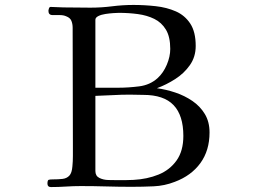

<svg xmlns="http://www.w3.org/2000/svg" viewBox="-20 -755 1040 777"><path d="M722 -205Q722 -288 682.5 -329.5Q643 -371 560 -371Q547 -371 533 -371.5Q519 -372 505 -372Q471 -372 436 -370Q401 -368 366 -367V-63Q366 -43 382 -35Q398 -27 418.5 -26.5Q439 -26 453 -26Q470 -26 487 -26Q504 -26 520 -27Q576 -30 621.5 -48.5Q667 -67 694.5 -105.5Q722 -144 722 -205ZM669 -557Q669 -606 651.5 -635Q634 -664 604.5 -678.5Q575 -693 538 -698Q501 -703 461 -703Q454 -703 439 -702Q424 -701 407 -698.5Q390 -696 378 -690Q366 -684 366 -675V-400H459Q499 -400 543 -405.5Q587 -411 618 -439Q641 -460 655 -493Q669 -526 669 -557ZM828 -219Q828 -146 791 -95Q754 -44 687 -19Q646 -3 601.5 -1Q557 1 513 1Q461 1 410 -0.5Q359 -2 307 -2Q277 -2 246.5 0Q216 2 186 2Q172 2 172 -12Q172 -26 177.5 -27.5Q183 -29 193 -29Q216 -29 233 -31Q250 -33 260.5 -44Q271 -55 273 -82Q275 -102 275 -123.5Q275 -145 275 -165Q275 -285 274.5 -404.5Q274 -524 274 -643Q274 -658 269 -670.5Q264 -683 248 -689Q237 -694 221.5 -694Q206 -694 193 -694Q176 -694 176 -711Q176 -714 178 -720.5Q180 -727 185 -727Q198 -727 211 -726Q224 -725 237 -725Q264 -725 291.5 -724.5Q319 -724 346 -724Q390 -724 433.5 -729.5Q477 -735 520 -735Q565 -735 610 -730Q655 -725 691.5 -709Q728 -693 750 -659.5Q772 -626 772 -569Q772 -525 748.5 -491.5Q725 -458 689 -435Q653 -412 615 -398Q652 -393 689.5 -380.5Q727 -368 758.5 -346.5Q790 -325 809 -293.5Q828 -262 828 -219Z"/></svg>

Font: Kaisei HarunoUmi
Style: Regular
Weight: 400
Designer: Font-Kai, 金井和夫
Foundry: KAZUO KANAI
Version: Version 5.003